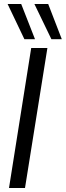

<svg xmlns="http://www.w3.org/2000/svg" viewBox="-20 -940 329 960"><path d="M25 0 136 -700H217L105 0ZM102 -744 18 -920H86L155 -744ZM237 -744 152 -920H221L289 -744Z"/></svg>

Font: Georama
Style: Italic
Weight: 400
Italic angle: -9°
Designer: Jean-Baptiste Levee
Foundry: Production Type
Version: Version 1.000